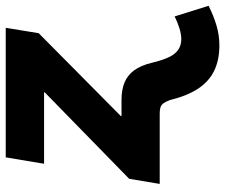

<svg xmlns="http://www.w3.org/2000/svg" viewBox="-77 -492 774 660"><g transform="rotate(-90 310.0 -162.0)"><path d="M7.8 0 25.4 -105 322.3 -395 322.8 -397.5H77.1L99.1 -529.3H544.4L525.9 -416L241.2 -133.8L218.8 0ZM483.9 205.1Q433.1 205.1 396.2 187Q359.4 168.9 334.7 131.1Q310.1 93.3 295.9 34.7Q290.5 20.5 284.9 12.9Q279.3 5.4 271.2 2.7Q263.2 0 250 0H185.5L207 -131.3H296.4Q331.1 -131.3 356.2 -121.1Q381.3 -110.8 398.2 -87.9Q415 -64.9 424.3 -26.9Q432.6 8.3 443.1 30.8Q453.6 53.2 469 63.7Q484.4 74.2 505.9 74.2Q521.5 74.2 542.5 67.9Q563.5 61.5 583.5 51.3L620.1 168Q586.4 185.1 552.7 195.1Q519 205.1 483.9 205.1Z"/></g></svg>

Font: Inter 24pt ExtraBold
Style: Italic
Weight: 800
Italic angle: -9.3988°
Designer: Rasmus Andersson
Foundry: rsms
Version: Version 4.001;git-66647c0bb